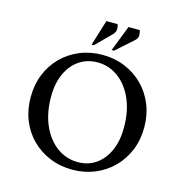

<svg xmlns="http://www.w3.org/2000/svg" viewBox="-124 -976 1050 1099"><g transform="rotate(15 401.5 -426.0)"><path d="M401 10Q329 10 267.5 -15.5Q206 -41 160.5 -86.5Q115 -132 90 -194Q65 -256 65 -330Q65 -404 90 -466Q115 -528 160.5 -573.5Q206 -619 267.5 -644.5Q329 -670 401 -670Q473 -670 534.5 -644.5Q596 -619 641.5 -573.5Q687 -528 712.5 -466Q738 -404 738 -330Q738 -256 712.5 -194Q687 -132 641.5 -86.5Q596 -41 534.5 -15.5Q473 10 401 10ZM421 -40Q482 -40 528 -72Q574 -104 600 -162Q626 -220 626 -299Q626 -396 594 -468.5Q562 -541 507 -581Q452 -621 385 -621Q324 -621 277 -589.5Q230 -558 203.5 -500Q177 -442 177 -363Q177 -266 209.5 -193Q242 -120 297.5 -80Q353 -40 421 -40ZM324 -710 371 -862H438Q443 -847 442.5 -831Q442 -815 426 -799L337 -710ZM443 -710 502 -862H569Q574 -847 574 -830.5Q574 -814 557 -799L457 -710Z"/></g></svg>

Font: Spectral SC Medium
Style: Regular
Weight: 500
Designer: Jean-Baptiste Levee
Foundry: Production Type
Version: Version 2.001